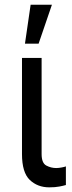

<svg xmlns="http://www.w3.org/2000/svg" viewBox="-20 -793 306 820"><path d="M73.9 -545.5H157.7V-134.9Q157.7 -96.6 177.9 -85.9Q197.8 -75.3 220.2 -75.3Q225.5 -75.3 231.5 -76Q237.6 -76.7 243.4 -77.8Q249.3 -78.8 254.1 -80.1Q258.9 -81.3 261.4 -82.4V-2.8Q250.7 0.4 233.3 3.7Q215.9 7.1 190.3 7.1Q140.6 7.1 107.2 -24.5Q73.9 -56.5 73.9 -134.9ZM86.6 -606.5 110.8 -772.7H201.7L144.9 -606.5Z"/></svg>

Font: Inter P
Style: Regular
Weight: 400
Designer: Rasmus Andersson
Foundry: rsms
Version: Version 3.018;git-588b23468